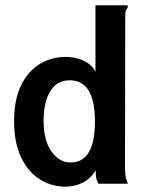

<svg xmlns="http://www.w3.org/2000/svg" viewBox="-20 -691 540 722"><path d="M226 11Q174 11 130.5 -16Q87 -43 60 -98Q33 -153 33 -235Q33 -316 59 -369.5Q85 -423 129 -450Q173 -477 227 -477Q262 -477 292 -464Q322 -451 339 -422V-671H460V-662Q454 -656 452.5 -648.5Q451 -641 451 -625L450 -62Q450 -46 452 -31Q454 -16 461 0H350Q342 -16 341 -25.5Q340 -35 340 -51Q321 -19 291 -4Q261 11 226 11ZM245 -80Q337 -80 337 -234Q337 -389 242 -389Q194 -389 169 -348Q144 -307 144 -237Q144 -163 173.5 -121.5Q203 -80 245 -80Z"/></svg>

Font: Ligconsolata
Style: Bold
Weight: 700
Monospace: yes
Designer: Raph Levien, Cyreal, Brenton Simpson
Foundry: Raph Levien, Cyreal, Google
Version: Version 3.001; ttfautohint (v1.8.2.53-6de2)